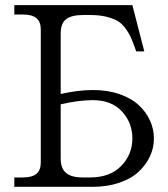

<svg xmlns="http://www.w3.org/2000/svg" viewBox="-20 -720 648 740"><path d="M213.9 -357.9Q282.2 -373 337.9 -373Q395 -373 440.7 -357.2Q486.3 -341.3 514.9 -314.7Q543.5 -288.1 558.3 -255.1Q573.2 -222.2 573.2 -186Q573.2 -150.4 558.1 -117.7Q543 -85 514.6 -58.3Q486.3 -31.7 440.4 -15.9Q394.5 0 337.9 0H35.2V-36.1H67.9Q103.5 -36.1 120.4 -50Q137.2 -64 137.2 -94.2V-606Q137.2 -636.2 120.4 -650.1Q103.5 -664.1 67.9 -664.1H35.2V-700.2H490.2L536.1 -522H504.9L500 -536.1Q490.7 -562 483.2 -578.4Q475.6 -594.7 462.2 -612.5Q448.7 -630.4 431.9 -639.9Q415 -649.4 388.9 -655.8Q362.8 -662.1 328.1 -662.1H298.8Q255.9 -662.1 234.9 -646Q213.9 -629.9 213.9 -590.8ZM213.9 -108.9Q213.9 -71.3 234.4 -53.7Q254.9 -36.1 298.8 -36.1H327.1Q404.3 -36.1 447.3 -80.6Q490.2 -125 490.2 -186Q490.2 -247.1 450 -290.5Q409.7 -334 337.9 -334Q282.7 -334 213.9 -317.9Z"/></svg>

Font: LT Superior Serif
Style: Regular
Weight: 400
Designer: Daniel Lyons
Foundry: LyonsType
Version: Version 2.120;FEAKit 1.0